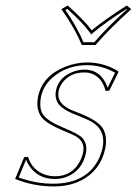

<svg xmlns="http://www.w3.org/2000/svg" viewBox="-20 -665 495 695"><path d="M275.9 -502Q250.5 -564 202.1 -631.8L225.1 -645Q285.2 -591.8 312 -555.2Q358.9 -594.2 439 -645L455.1 -631.8Q372.1 -556.6 325.7 -502ZM67.4 -96.2 81.5 -97.2Q96.7 -46.9 147.9 -31.2Q163.6 -26.9 178.7 -26.9Q240.2 -26.9 269 -80.6Q277.3 -96.2 280.8 -112.8Q289.1 -152.3 252.4 -172.9Q241.7 -178.7 205.1 -193.8Q147 -218.8 130.4 -240.7Q126 -246.6 123.5 -252Q110.4 -278.3 118.2 -316.9Q133.8 -390.1 215.8 -423.3Q255.9 -439 296.4 -439Q356.9 -438.5 407.7 -407.2L408.7 -403.8L375.5 -336.9L362.3 -335.9Q348.6 -389.6 303.7 -400.9Q293.9 -402.8 284.7 -402.8Q234.4 -402.8 206.1 -365.7Q195.8 -351.6 192.4 -335.9Q182.6 -290 241.2 -265.6Q248 -262.7 260.7 -257.8Q331.5 -231 351.1 -202.1Q370.1 -171.9 360.8 -127Q344.2 -47.9 273.4 -11.7Q230.5 10.3 171.9 9.8Q101.1 9.3 34.7 -17.1ZM282.2 -512.2H321.3Q366.2 -564.5 439.9 -631.3L438.5 -632.8Q362.8 -585 318.4 -547.4L310.1 -540.5L303.7 -549.3Q276.4 -585.9 223.6 -632.8L216.8 -628.9Q258.8 -567.4 282.2 -512.2ZM74.2 -86.9 47.9 -22.5Q110.4 0 171.9 0Q295.9 0 339.4 -93.8Q347.2 -111.3 351.1 -128.9Q364.3 -192.4 313.5 -223.1Q294.9 -233.9 257.3 -248.5Q202.6 -269 188.5 -293.5Q177.7 -313.5 182.6 -337.9Q192.9 -385.7 244.6 -405.3Q264.6 -412.6 284.7 -413.1Q344.7 -413.1 368.2 -351.6Q369.1 -349.1 369.6 -347.2L396.5 -401.9Q348.6 -428.7 296.4 -429.2Q220.7 -429.2 168.5 -382.8Q136.7 -353.5 128.4 -314.9Q121.6 -279.3 132.3 -256.3Q145 -230.5 201.2 -206.5Q205.1 -205.1 209 -203.1Q263.7 -180.2 277.3 -166.5Q297.4 -144.5 291 -110.8Q277.3 -46.4 220.2 -24.4Q200.2 -17.1 178.7 -17.1Q115.7 -17.1 84 -67.9Q78.1 -77.6 74.2 -86.9Z"/></svg>

Font: Linux Biolinum Outline O
Style: Italic
Weight: 400
Italic angle: -12°
Designer: Philipp H. Poll
Foundry: Philipp H. Poll
Version: Version 0.6.2